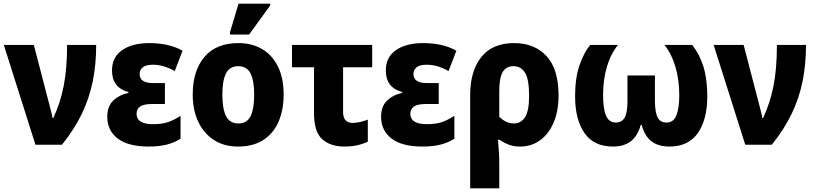

<svg xmlns="http://www.w3.org/2000/svg" viewBox="-20 -796 4484 1056"><path d="M175 0 1 -549H166L248 -234Q253 -214 259.5 -189.5Q266 -165 269 -147H273Q311 -227 330 -322Q349 -417 349 -549H509Q509 -443 490.5 -350.5Q472 -258 431 -172Q390 -86 321 0Z M798 10Q685 10 627.5 -34Q570 -78 570 -154Q570 -212 603.5 -243.5Q637 -275 686 -285V-290Q596 -314 596 -408Q596 -482 652 -520.5Q708 -559 802 -559Q851 -559 897 -549.5Q943 -540 984 -517L941 -405Q909 -423 880 -431.5Q851 -440 821 -440Q783 -440 765.5 -426Q748 -412 748 -389Q748 -339 822 -339H887V-224H818Q770 -224 750.5 -210Q731 -196 731 -170Q731 -113 822 -113Q871 -113 904.5 -124.5Q938 -136 973 -159V-33Q936 -10 894.5 0Q853 10 798 10Z M1540 -276Q1540 -191 1512 -126.5Q1484 -62 1428 -26Q1372 10 1289 10Q1212 10 1156.5 -26Q1101 -62 1070.5 -126Q1040 -190 1040 -276Q1040 -407 1104.5 -483Q1169 -559 1292 -559Q1365 -559 1421 -526.5Q1477 -494 1508.5 -430.5Q1540 -367 1540 -276ZM1203 -275Q1203 -197 1223.5 -157Q1244 -117 1291 -117Q1338 -117 1358 -157Q1378 -197 1378 -276Q1378 -354 1357.5 -393Q1337 -432 1290 -432Q1244 -432 1223.5 -393Q1203 -354 1203 -275ZM1245 -606V-619L1292 -776H1466V-766L1350 -606Z M1875 10Q1797 10 1752 -30.5Q1707 -71 1707 -175V-426H1586V-549H2027V-426H1867V-180Q1867 -120 1920 -120Q1940 -120 1960.5 -125Q1981 -130 2003 -138V-17Q1979 -5 1946.5 2.5Q1914 10 1875 10Z M2304 10Q2191 10 2133.5 -34Q2076 -78 2076 -154Q2076 -212 2109.5 -243.5Q2143 -275 2192 -285V-290Q2102 -314 2102 -408Q2102 -482 2158 -520.5Q2214 -559 2308 -559Q2357 -559 2403 -549.5Q2449 -540 2490 -517L2447 -405Q2415 -423 2386 -431.5Q2357 -440 2327 -440Q2289 -440 2271.5 -426Q2254 -412 2254 -389Q2254 -339 2328 -339H2393V-224H2324Q2276 -224 2256.5 -210Q2237 -196 2237 -170Q2237 -113 2328 -113Q2377 -113 2410.5 -124.5Q2444 -136 2479 -159V-33Q2442 -10 2400.5 0Q2359 10 2304 10Z M2566 240V-274Q2566 -405 2627 -482Q2688 -559 2808 -559Q2919 -559 2985.5 -488Q3052 -417 3052 -270Q3052 -185 3025 -122Q2998 -59 2950.5 -24.5Q2903 10 2840 10Q2805 10 2778 -0.5Q2751 -11 2728 -27H2719Q2722 2 2724 38.5Q2726 75 2726 105V240ZM2807 -117Q2845 -117 2867.5 -151Q2890 -185 2890 -269Q2890 -361 2867.5 -396.5Q2845 -432 2804 -432Q2764 -432 2745 -400Q2726 -368 2726 -297V-154Q2742 -137 2763 -127Q2784 -117 2807 -117Z M3351 10Q3246 10 3194.5 -64.5Q3143 -139 3143 -267Q3143 -366 3167 -436Q3191 -506 3226 -549H3379Q3339 -500 3318 -429Q3297 -358 3297 -273Q3297 -196 3313.5 -159Q3330 -122 3367 -122Q3400 -122 3415.5 -149Q3431 -176 3431 -238V-381H3582V-238Q3583 -176 3597.5 -149Q3612 -122 3646 -122Q3685 -122 3700.5 -162.5Q3716 -203 3716 -271Q3716 -358 3694.5 -430Q3673 -502 3634 -549H3787Q3828 -497 3849 -429Q3870 -361 3870 -267Q3870 -138 3818 -64Q3766 10 3662 10Q3601 10 3563.5 -18.5Q3526 -47 3509 -109H3504Q3487 -48 3449.5 -19Q3412 10 3351 10Z M4079 0 3905 -549H4070L4152 -234Q4157 -214 4163.5 -189.5Q4170 -165 4173 -147H4177Q4215 -227 4234 -322Q4253 -417 4253 -549H4413Q4413 -443 4394.5 -350.5Q4376 -258 4335 -172Q4294 -86 4225 0Z"/></svg>

Font: Noto Sans SemiCondensed ExtraBold
Style: Regular
Weight: 800
Width: 4
Designer: Monotype Design Team
Foundry: Monotype Imaging Inc.
Version: Version 2.013; ttfautohint (v1.8.4.7-5d5b)